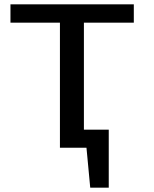

<svg xmlns="http://www.w3.org/2000/svg" viewBox="-20 -678 707 881"><path d="M342 0V-83H479L427 0ZM394 183 369 -83H479V183ZM255 0V-658H365V0ZM28 -574V-658H594V-574Z"/></svg>

Font: Ysabeau SC SemiBold
Style: Regular
Weight: 600
Designer: Christian Thalmann (Catharsis Fonts)
Version: Version 2.001;gftools[0.9.30]; featfreeze: smcp